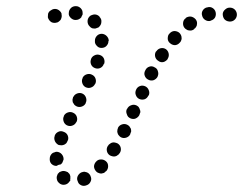

<svg xmlns="http://www.w3.org/2000/svg" viewBox="-20 -588 791 625"><path d="M275 3Q279 -5 275 -14Q274 -18 271 -21Q268 -25 263 -27Q259 -28 255 -29Q250 -29 246 -27H245Q241 -25 238 -22Q235 -19 233 -15Q231 -11 231 -6Q231 -2 233 2Q234 6 237 10Q240 13 244 15Q248 17 253 17Q257 17 262 15Q271 12 275 3ZM192 13Q183 15 175 10Q175 10 174 9Q171 7 168 3Q166 0 165 -5Q164 -9 165 -14Q166 -18 168 -22Q171 -25 174 -28Q178 -30 182 -31Q187 -32 191 -31Q196 -30 199 -28Q200 -28 200 -28Q203 -25 206 -22Q208 -19 209 -14Q209 -10 209 -6Q208 -4 209 -1Q208 0 208 1Q207 2 206 3Q201 11 192 13ZM332 -47Q332 -57 325 -63Q318 -69 309 -69Q299 -69 293 -62L292 -61Q286 -54 286 -45Q287 -36 294 -29Q297 -26 301 -25Q305 -23 310 -23Q314 -24 318 -25Q322 -27 325 -31H326Q332 -38 332 -47ZM147 -55Q141 -62 142 -72Q142 -77 144 -81Q146 -85 149 -88Q152 -91 157 -92Q161 -94 165 -94Q175 -93 181 -86Q187 -79 187 -70V-69Q186 -65 184 -61Q183 -57 179 -54Q179 -54 178 -53Q170 -52 164 -48Q164 -48 163 -48Q163 -48 163 -48Q154 -48 147 -55ZM373 -107Q371 -116 363 -121Q359 -123 354 -124Q350 -125 346 -124Q341 -123 338 -120Q334 -118 332 -114L331 -113Q326 -105 328 -96Q330 -87 338 -82Q342 -80 347 -79Q351 -78 355 -79Q360 -80 363 -83Q367 -85 369 -89L370 -90Q375 -98 373 -107ZM159 -128Q163 -120 171 -116Q176 -115 180 -115Q184 -115 189 -117Q193 -119 196 -122Q199 -126 200 -130L201 -131Q204 -139 200 -148Q196 -156 187 -159Q178 -163 170 -159Q161 -155 158 -146V-145Q155 -137 159 -128ZM407 -160Q407 -165 406 -169Q404 -173 401 -177Q398 -180 394 -182Q386 -186 377 -183Q368 -180 364 -172V-171Q362 -167 362 -163Q361 -159 363 -154Q364 -150 367 -147Q370 -143 374 -141Q382 -137 391 -140Q400 -143 404 -151V-152Q406 -156 407 -160ZM187 -193Q190 -184 198 -180Q207 -176 215 -179Q224 -182 228 -190L229 -191Q233 -199 230 -208Q227 -217 218 -221Q210 -225 201 -222Q192 -219 188 -211V-210Q184 -202 187 -193ZM437 -223Q437 -228 435 -232Q434 -236 431 -240Q428 -243 424 -245Q415 -249 406 -245Q398 -242 394 -234L393 -233Q391 -229 391 -225Q391 -220 393 -216Q394 -212 397 -208Q400 -205 404 -203Q413 -199 421 -202Q430 -206 434 -214V-215Q436 -219 437 -223ZM216 -264Q216 -259 217 -255Q219 -251 222 -247Q225 -244 229 -242Q237 -238 246 -241Q255 -244 259 -252V-253Q263 -261 260 -270Q257 -279 249 -283Q241 -287 232 -284Q223 -281 219 -273L218 -272Q217 -268 216 -264ZM464 -295Q461 -303 453 -307Q444 -311 436 -308Q427 -305 423 -296Q419 -287 422 -279Q425 -270 433 -266Q442 -262 451 -265Q459 -268 463 -277H464Q468 -286 464 -295ZM248 -317Q251 -308 259 -304Q268 -300 276 -303Q285 -306 289 -314L290 -315Q294 -323 291 -332Q288 -341 279 -345Q271 -349 262 -346Q253 -343 249 -335V-334Q245 -326 248 -317ZM494 -356Q492 -365 483 -369Q475 -374 466 -371Q457 -368 453 -359Q448 -350 451 -342Q454 -333 462 -329Q471 -324 480 -327Q488 -330 493 -338V-339Q497 -347 494 -356ZM277 -377Q281 -369 290 -366Q299 -363 307 -367Q315 -371 318 -380H319Q322 -389 318 -398Q314 -406 305 -409Q296 -412 288 -408Q279 -404 276 -395V-394Q273 -386 277 -377ZM529 -414Q527 -423 520 -428Q512 -433 503 -431Q494 -429 489 -421H488Q483 -413 485 -404Q487 -395 495 -390Q499 -387 503 -386Q507 -385 512 -386Q516 -387 520 -390Q523 -392 526 -396V-397Q531 -405 529 -414ZM295 -439Q301 -432 310 -432Q320 -432 326 -438Q333 -445 333 -454L334 -455Q334 -464 327 -471Q321 -477 312 -478Q302 -478 296 -472Q289 -465 289 -456V-455Q288 -446 295 -439ZM570 -457Q572 -461 571 -466Q571 -470 569 -474Q567 -478 564 -481Q557 -487 547 -487Q538 -486 532 -479L531 -478Q528 -475 527 -471Q526 -467 526 -462Q526 -458 528 -454Q530 -450 534 -447Q541 -441 550 -441Q559 -442 565 -449L566 -450Q569 -453 570 -457ZM618 -500Q621 -504 621 -508Q622 -513 621 -517Q620 -521 617 -525Q611 -532 602 -534Q593 -535 585 -530V-529Q577 -524 576 -514Q575 -505 580 -498Q583 -494 587 -492Q591 -489 595 -489Q600 -488 604 -489Q608 -490 612 -493V-494Q616 -496 618 -500ZM272 -502 271 -503Q265 -509 265 -519Q265 -528 272 -535Q275 -538 279 -539Q284 -541 288 -541Q293 -541 297 -539Q301 -537 304 -534V-533Q311 -526 310 -517Q310 -508 303 -501Q303 -501 302 -500Q301 -499 301 -499Q298 -498 296 -497Q293 -496 290 -495Q285 -495 280 -496Q275 -498 272 -502ZM174 -520Q178 -523 179 -527Q181 -532 181 -536Q181 -540 180 -545Q176 -553 168 -557Q159 -561 150 -557Q146 -555 142 -552Q139 -549 137 -545Q136 -541 136 -536Q135 -532 137 -528Q141 -519 149 -515Q158 -512 166 -515H167Q171 -517 174 -520ZM743 -523Q750 -529 751 -538Q752 -547 746 -555Q740 -562 731 -563H730Q721 -564 714 -558Q706 -552 705 -543Q705 -533 710 -526Q716 -519 726 -518Q736 -517 743 -523ZM680 -531Q684 -539 682 -548Q680 -557 672 -562Q664 -567 655 -564H654Q645 -562 640 -554Q635 -546 638 -537Q640 -528 648 -523Q656 -518 665 -520L666 -521Q675 -523 680 -531ZM226 -523H225Q221 -523 217 -525Q213 -527 210 -530Q207 -533 205 -537Q203 -542 204 -546Q204 -555 211 -562Q217 -568 227 -568Q232 -568 236 -566Q240 -564 243 -561Q246 -558 248 -553Q249 -549 249 -545Q249 -544 249 -543Q249 -542 249 -541Q248 -539 247 -537Q245 -534 245 -532Q241 -527 236 -525Q232 -523 226 -523Z"/></svg>

Font: FRB American Cursive Dotted Extrabold
Style: Bold Italic
Weight: 800
Italic angle: -25°
Version: Version 2.0;Modular Font Editor K font №1